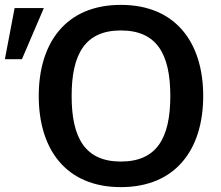

<svg xmlns="http://www.w3.org/2000/svg" viewBox="-105 -755 907 788"><path d="M391 -630C538 -630 594 -534 594 -361C594 -188 538 -92 391 -92C245 -92 189 -188 189 -361C189 -534 245 -630 391 -630ZM729 -361C729 -579 617 -735 391 -735C165 -735 54 -579 54 -361C54 -143 165 13 391 13C617 13 729 -143 729 -361ZM75 -722H-45L-85 -512H-15Z"/></svg>

Font: Perun SemiBold
Style: Regular
Weight: 600
Foundry: Copyright (c) Stefan Peev, Context Ltd, 2016
Version: Version 1.089